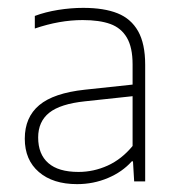

<svg xmlns="http://www.w3.org/2000/svg" viewBox="-20 -766 454 488"><path d="M349 -601.5V-305H321L318 -356H315Q291 -329 254.2 -313.5Q217.5 -298 176 -298Q114.5 -298 78.8 -328.8Q43 -359.5 43 -413.5Q43 -468 79.8 -498.8Q116.5 -529.5 195.5 -538L317 -551V-602.5Q317 -645.5 302.5 -670.2Q288 -695 260.5 -705Q233 -715 190 -715Q131.5 -715 68.5 -693.5V-725.5Q95 -735.5 127.8 -740.8Q160.5 -746 191.5 -746Q244.5 -746 278.8 -732.2Q313 -718.5 331 -686.8Q349 -655 349 -601.5ZM317 -395V-521.5L196 -508.5Q133.5 -502 105.2 -479.5Q77 -457 77 -416.5Q77 -374 102.8 -351.5Q128.5 -329 179.5 -329Q218 -329 253.8 -345.2Q289.5 -361.5 317 -395Z"/></svg>

Font: Encode Sans Thin
Style: Regular
Weight: 250
Designer: Multiple Designers
Foundry: Impallari Type
Version: Version 2.000